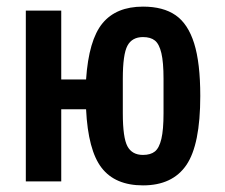

<svg xmlns="http://www.w3.org/2000/svg" viewBox="-20 -548 680 580"><path d="M240 -218H165V0H58V-516H165V-308H240Q248 -427 289.5 -477.5Q331 -528 412 -528Q473 -528 510.5 -502Q548 -476 566.5 -417Q585 -358 585 -258Q585 -111 543 -49.5Q501 12 412 12Q328 12 287 -41Q246 -94 240 -218ZM412 -80Q435 -80 448 -90.5Q461 -101 467.5 -128.5Q474 -156 474 -206V-310Q474 -360 467.5 -387.5Q461 -415 448 -425.5Q435 -436 412 -436Q379 -436 365 -410Q351 -384 351 -310V-206Q351 -132 365 -106Q379 -80 412 -80Z"/></svg>

Font: Writer SemiBold
Style: Regular
Weight: 600
Monospace: yes
Designer: Mike Abbink, Paul van der Laan, Pieter van Rosmalen
Foundry: Bold Monday
Version: Version 2.001 2020